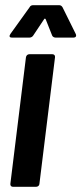

<svg xmlns="http://www.w3.org/2000/svg" viewBox="-20 -720 313 740"><path d="M26 -575H93C99 -575 105 -578 108 -583L150 -646C152 -649 154 -649 156 -646L181 -583C183 -578 189 -575 195 -575H263C271 -575 276 -580 272 -589L221 -692C218 -697 214 -700 208 -700H108C102 -700 97 -698 94 -692L20 -589C14 -580 17 -575 26 -575ZM30 0H119C126 0 132 -5 132 -12L192 -499C193 -506 189 -511 182 -511H93C86 -511 81 -506 80 -499L20 -12C19 -5 23 0 30 0Z"/></svg>

Font: Barlow Condensed SemiBold
Style: Italic
Weight: 600
Width: 3
Italic angle: -7°
Designer: Jeremy Tribby
Foundry: Tribby Type
Version: Version 1.422;hotconv 1.0.109;makeotfexe 2.5.65596